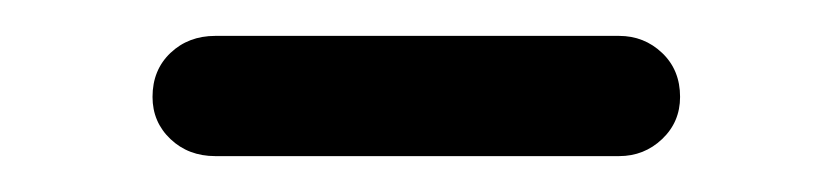

<svg xmlns="http://www.w3.org/2000/svg" viewBox="-20 -320 464 107"><path d="M100 -233Q85 -233 75 -242.5Q65 -252 65 -266Q65 -281 75 -290.5Q85 -300 100 -300H325Q339 -300 349 -290.5Q359 -281 359 -266Q359 -252 349 -242.5Q339 -233 325 -233Z"/></svg>

Font: Nunito
Style: Regular
Weight: 400
Designer: Vernon Adams
Foundry: Vernon Adams
Version: Version 3.602